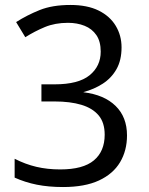

<svg xmlns="http://www.w3.org/2000/svg" viewBox="-20 -744 601 774"><path d="M234 10Q176 10 128.5 0.5Q81 -9 39 -28V-104Q82 -82 126.5 -71.5Q171 -61 223 -61Q315 -61 358.5 -97.5Q402 -134 402 -201Q402 -250 377.5 -279Q353 -308 308 -321.5Q263 -335 200 -335H147V-404H200Q296 -404 341 -440.5Q386 -477 386 -536Q386 -577 368.5 -602.5Q351 -628 321 -640Q291 -652 254 -652Q202 -652 161 -635Q120 -618 82 -594L45 -655Q89 -683 140 -703.5Q191 -724 264 -724Q332 -724 377.5 -701.5Q423 -679 446.5 -640Q470 -601 470 -553Q470 -501 449.5 -465Q429 -429 394 -406.5Q359 -384 317 -373V-372Q400 -362 446 -317Q492 -272 492 -198Q492 -137 464 -90Q436 -43 379 -16.5Q322 10 234 10Z"/></svg>

Font: odia115
Style: Regular
Weight: 400
Designer: Amélie Bonet and Sol Matas
Foundry: Google LLC
Version: Version 2.003